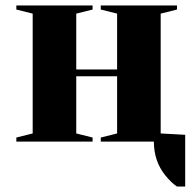

<svg xmlns="http://www.w3.org/2000/svg" viewBox="-20 -520 710 705"><path d="M660 -25V165H630Q610 152 587 124Q545 72 545 0H350V-15L410 -30V-240H260V-30L320 -15V0H40V-15L100 -30V-470L40 -485V-500H320V-485L260 -470V-265H410V-470L350 -485V-500H630V-485L570 -470V-30Z"/></svg>

Font: Yeseva One
Style: Regular
Weight: 400
Designer: Jovanny Lemonad
Foundry: Jovanny Lemonad
Version: Version 2.000